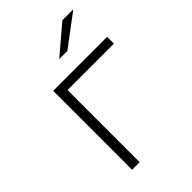

<svg xmlns="http://www.w3.org/2000/svg" viewBox="-217 -812 898 898"><g transform="rotate(-45 232.5 -362.5)"><path d="M108 0V-522H465V-477H158V0ZM233 -607 372 -725H444L287 -607Z"/></g></svg>

Font: Montserrat Light
Style: Regular
Weight: 300
Designer: Julieta Ulanovsky
Foundry: Julieta Ulanovsky
Version: Version 9.000; ttfautohint (v1.8.4.7-5d5b)